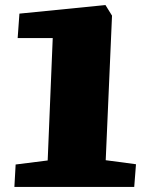

<svg xmlns="http://www.w3.org/2000/svg" viewBox="-20 -741 565 761"><path d="M189 -590H50L57 -687L398 -721L424 -679L399 -106L519 -90L512 0H37L42 -89L169 -105Z"/></svg>

Font: Literata Black
Style: Italic
Weight: 900
Italic angle: -2°
Designer: Latin by Veronika Burian and Jose Scaglione. Greek by Irene Vlachou. Cyrillic by Vera Evstafieva
Foundry: TypeTogether
Version: Version 3.002